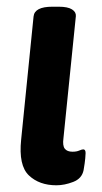

<svg xmlns="http://www.w3.org/2000/svg" viewBox="-20 -545 305 572"><path d="M148 7Q97 7 66 -22.5Q35 -52 43 -129L80 -496Q83 -525 136 -525H155Q182 -525 194.5 -517Q207 -509 206 -497L169 -133Q166 -111 173 -102Q180 -93 196 -93Q208 -93 216 -96.5Q224 -100 228 -100Q235 -100 235 -89Q235 -86 234 -73.5Q233 -61 229 -38Q224 -13 198 -3Q172 7 148 7Z"/></svg>

Font: Asap SemiBold
Style: Italic
Weight: 600
Italic angle: -6°
Designer: Pablo Cosgaya
Foundry: Omnibus-Type
Version: Version 3.001; ttfautohint (v1.8.3)